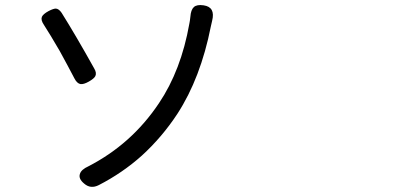

<svg xmlns="http://www.w3.org/2000/svg" viewBox="-20 -719 1540 750"><path d="M308.6 -2Q286.1 -20.5 292 -39.1Q296.9 -56.6 325.2 -69.3Q494.1 -156.2 600.6 -315.4Q687.5 -444.3 719.7 -627Q721.7 -635.7 723.6 -653.3Q725.6 -680.7 737.3 -691.4Q749 -702.1 775.4 -698.2Q822.3 -691.4 808.6 -637.7Q804.7 -622.1 803.7 -616.2Q763.7 -414.1 672.9 -274.4Q613.3 -183.6 534.2 -111.3Q459 -43.9 366.2 3.9Q334 20.5 308.6 -2ZM293.9 -390.6Q280.3 -393.6 270.5 -413.1Q246.1 -460 212.9 -520.5Q174.8 -585.9 151.4 -622.1Q138.7 -640.6 143.6 -653.3Q148.4 -664.1 169.9 -675.8Q188.5 -685.5 198.2 -685.5Q210 -684.6 220.7 -668.9Q276.4 -580.1 347.7 -452.1Q358.4 -434.6 352.5 -421.9Q347.7 -412.1 327.1 -400.4Q306.6 -388.7 293.9 -390.6Z"/></svg>

Font: Bpmf GenSen Rounded R
Style: R
Weight: 400
Foundry: But Ko
Version: Version 1.320